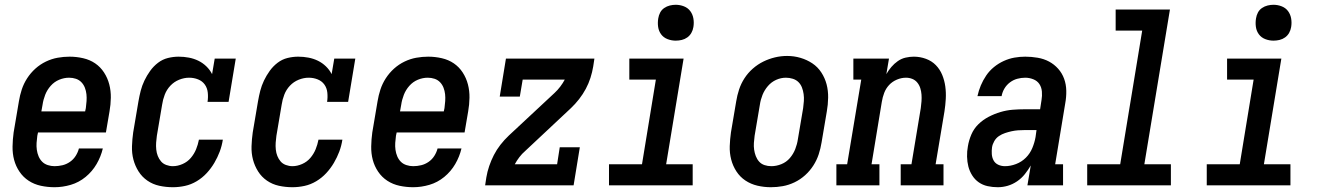

<svg xmlns="http://www.w3.org/2000/svg" viewBox="-20 -775 5540 803"><path d="M208 8Q179 8 151 2Q123 -4 100 -19Q77 -34 61.5 -57Q46 -80 39 -106.5Q32 -133 32.5 -162.5Q33 -192 37 -221L59 -351Q63 -376 71 -400.5Q79 -425 93.5 -447.5Q108 -470 128 -488Q148 -506 172 -517.5Q196 -529 221 -533.5Q246 -538 271 -538Q300 -538 328 -531.5Q356 -525 378 -510Q400 -495 415 -472Q430 -449 437 -422Q444 -395 443.5 -366Q443 -337 438 -309L423 -221H139L136 -207Q134 -192 133 -177.5Q132 -163 134 -148.5Q136 -134 141.5 -121Q147 -108 156.5 -98.5Q166 -89 180 -84.5Q194 -80 208 -80Q225 -80 241.5 -84Q258 -88 272.5 -98Q287 -108 296.5 -123Q306 -138 310 -154H410Q402 -120 384 -89Q366 -58 338 -35Q310 -12 276 -2Q242 8 208 8ZM336 -309 339 -323Q341 -338 342 -352.5Q343 -367 341.5 -381Q340 -395 335 -408Q330 -421 320.5 -431Q311 -441 297.5 -445.5Q284 -450 269 -450Q248 -450 227.5 -441.5Q207 -433 192 -416Q177 -399 169 -378.5Q161 -358 158 -337L153 -309Z M703 8Q674 8 646.5 2Q619 -4 596.5 -19.5Q574 -35 559.5 -58Q545 -81 538 -107.5Q531 -134 532 -163.5Q533 -193 537 -221L559 -351Q563 -374 568.5 -395.5Q574 -417 584 -438Q594 -459 608 -478.5Q622 -498 641 -512.5Q660 -527 682.5 -532.5Q705 -538 727 -538Q749 -538 770 -534Q791 -530 809.5 -521Q828 -512 843 -497.5Q858 -483 867 -465L878 -530H966L936 -349H848Q851 -368 849 -387.5Q847 -407 836.5 -421.5Q826 -436 808.5 -443Q791 -450 771 -450Q750 -450 729 -441.5Q708 -433 692.5 -416.5Q677 -400 669 -379Q661 -358 658 -337L636 -207Q634 -193 633 -178.5Q632 -164 633.5 -149.5Q635 -135 640 -122.5Q645 -110 653.5 -100Q662 -90 675.5 -85Q689 -80 703 -80Q723 -80 743.5 -89Q764 -98 778 -114.5Q792 -131 800 -150.5Q808 -170 812 -191H912Q908 -165 899 -141Q890 -117 876.5 -94Q863 -71 844.5 -51Q826 -31 802.5 -17Q779 -3 753.5 2.5Q728 8 703 8Z M1203 8Q1174 8 1146.5 2Q1119 -4 1096.5 -19.5Q1074 -35 1059.5 -58Q1045 -81 1038 -107.5Q1031 -134 1032 -163.5Q1033 -193 1037 -221L1059 -351Q1063 -374 1068.5 -395.5Q1074 -417 1084 -438Q1094 -459 1108 -478.5Q1122 -498 1141 -512.5Q1160 -527 1182.5 -532.5Q1205 -538 1227 -538Q1249 -538 1270 -534Q1291 -530 1309.5 -521Q1328 -512 1343 -497.5Q1358 -483 1367 -465L1378 -530H1466L1436 -349H1348Q1351 -368 1349 -387.5Q1347 -407 1336.5 -421.5Q1326 -436 1308.5 -443Q1291 -450 1271 -450Q1250 -450 1229 -441.5Q1208 -433 1192.5 -416.5Q1177 -400 1169 -379Q1161 -358 1158 -337L1136 -207Q1134 -193 1133 -178.5Q1132 -164 1133.5 -149.5Q1135 -135 1140 -122.5Q1145 -110 1153.5 -100Q1162 -90 1175.5 -85Q1189 -80 1203 -80Q1223 -80 1243.5 -89Q1264 -98 1278 -114.5Q1292 -131 1300 -150.5Q1308 -170 1312 -191H1412Q1408 -165 1399 -141Q1390 -117 1376.5 -94Q1363 -71 1344.5 -51Q1326 -31 1302.5 -17Q1279 -3 1253.5 2.5Q1228 8 1203 8Z M1708 8Q1679 8 1651 2Q1623 -4 1600 -19Q1577 -34 1561.5 -57Q1546 -80 1539 -106.5Q1532 -133 1532.5 -162.5Q1533 -192 1537 -221L1559 -351Q1563 -376 1571 -400.5Q1579 -425 1593.5 -447.5Q1608 -470 1628 -488Q1648 -506 1672 -517.5Q1696 -529 1721 -533.5Q1746 -538 1771 -538Q1800 -538 1828 -531.5Q1856 -525 1878 -510Q1900 -495 1915 -472Q1930 -449 1937 -422Q1944 -395 1943.5 -366Q1943 -337 1938 -309L1923 -221H1639L1636 -207Q1634 -192 1633 -177.5Q1632 -163 1634 -148.5Q1636 -134 1641.5 -121Q1647 -108 1656.5 -98.5Q1666 -89 1680 -84.5Q1694 -80 1708 -80Q1725 -80 1741.5 -84Q1758 -88 1772.5 -98Q1787 -108 1796.5 -123Q1806 -138 1810 -154H1910Q1902 -120 1884 -89Q1866 -58 1838 -35Q1810 -12 1776 -2Q1742 8 1708 8ZM1836 -309 1839 -323Q1841 -338 1842 -352.5Q1843 -367 1841.5 -381Q1840 -395 1835 -408Q1830 -421 1820.5 -431Q1811 -441 1797.5 -445.5Q1784 -450 1769 -450Q1748 -450 1727.5 -441.5Q1707 -433 1692 -416Q1677 -399 1669 -378.5Q1661 -358 1658 -337L1653 -309Z M2009 0 2014 -33Q2018 -57 2026 -80.5Q2034 -104 2045.5 -126.5Q2057 -149 2073 -169.5Q2089 -190 2108 -208L2299 -386Q2312 -398 2323 -412.5Q2334 -427 2342 -442H2166L2154 -371H2070L2096 -530H2466L2461 -497Q2457 -473 2449.5 -449.5Q2442 -426 2430 -403.5Q2418 -381 2402 -360.5Q2386 -340 2367 -322L2177 -144Q2163 -132 2152 -117.5Q2141 -103 2133 -88H2310L2321 -159H2405L2379 0Z M2527 0V-88H2665L2723 -442H2612V-530H2839L2766 -88H2877V0ZM2806 -605Q2788 -605 2771.5 -611.5Q2755 -618 2745 -631.5Q2735 -645 2732.5 -662.5Q2730 -680 2733 -698Q2735 -711 2741 -722.5Q2747 -734 2758 -741.5Q2769 -749 2781.5 -752Q2794 -755 2806 -755Q2824 -755 2840.5 -748.5Q2857 -742 2867 -728.5Q2877 -715 2880 -697.5Q2883 -680 2880 -662Q2878 -649 2871.5 -637.5Q2865 -626 2854.5 -618.5Q2844 -611 2831.5 -608Q2819 -605 2806 -605Z M3204 8Q3175 8 3147.5 1.5Q3120 -5 3097.5 -20Q3075 -35 3060 -58Q3045 -81 3038 -108Q3031 -135 3032 -164Q3033 -193 3037 -221L3059 -351Q3063 -376 3071 -400.5Q3079 -425 3093.5 -447.5Q3108 -470 3128.5 -488Q3149 -506 3172.5 -517.5Q3196 -529 3221 -535Q3246 -541 3272 -541Q3301 -541 3328 -533Q3355 -525 3377.5 -510Q3400 -495 3415 -472Q3430 -449 3437 -422.5Q3444 -396 3443.5 -366.5Q3443 -337 3438 -309L3416 -179Q3412 -154 3404 -129.5Q3396 -105 3381.5 -82.5Q3367 -60 3347 -42Q3327 -24 3303 -12.5Q3279 -1 3254 3.5Q3229 8 3204 8ZM3206 -80Q3227 -80 3248 -88.5Q3269 -97 3283.5 -114Q3298 -131 3306 -151.5Q3314 -172 3317 -193L3339 -323Q3341 -338 3342 -352.5Q3343 -367 3341 -381.5Q3339 -396 3334 -409Q3329 -422 3319.5 -431.5Q3310 -441 3296 -445.5Q3282 -450 3267 -450Q3246 -450 3226 -441Q3206 -432 3191.5 -415Q3177 -398 3169 -378Q3161 -358 3158 -337L3136 -207Q3134 -192 3133 -177.5Q3132 -163 3134 -149Q3136 -135 3141 -122Q3146 -109 3155 -99Q3164 -89 3177.5 -84.5Q3191 -80 3206 -80Z M3478 0V-88H3523L3582 -442H3549V-530H3698L3687 -465Q3696 -481 3708 -495Q3720 -509 3735 -519.5Q3750 -530 3767.5 -534Q3785 -538 3802 -538Q3828 -538 3852.5 -529Q3877 -520 3894 -502.5Q3911 -485 3920.5 -462Q3930 -439 3933.5 -413.5Q3937 -388 3935.5 -361.5Q3934 -335 3930 -309L3893 -88H3926V0H3747V-88H3792L3831 -323Q3833 -337 3834 -351.5Q3835 -366 3834 -379.5Q3833 -393 3829 -406Q3825 -419 3816.5 -429.5Q3808 -440 3795.5 -445Q3783 -450 3769 -450Q3750 -450 3731 -442Q3712 -434 3698.5 -419.5Q3685 -405 3678 -386.5Q3671 -368 3668 -349L3625 -88H3658V0Z M4153 8Q4153 8 4153 8Q4153 8 4153 8Q4131 8 4110.5 3.5Q4090 -1 4073.5 -12.5Q4057 -24 4046 -41.5Q4035 -59 4030 -78.5Q4025 -98 4024.5 -120Q4024 -142 4028 -163Q4032 -188 4042.5 -212.5Q4053 -237 4072 -255.5Q4091 -274 4115 -286.5Q4139 -299 4164.5 -306.5Q4190 -314 4215 -316Q4240 -318 4265 -318H4330L4336 -357Q4339 -374 4337.5 -392Q4336 -410 4327 -423.5Q4318 -437 4301.5 -443.5Q4285 -450 4268 -450Q4251 -450 4234.5 -445.5Q4218 -441 4204 -430.5Q4190 -420 4181 -405Q4172 -390 4169 -373H4068Q4073 -396 4082 -417.5Q4091 -439 4104.5 -459Q4118 -479 4137 -494.5Q4156 -510 4178 -520Q4200 -530 4222.5 -534Q4245 -538 4268 -538Q4294 -538 4320 -533.5Q4346 -529 4367.5 -517.5Q4389 -506 4405.5 -487.5Q4422 -469 4430.5 -445.5Q4439 -422 4439.5 -395.5Q4440 -369 4435 -342L4393 -88H4426V0H4277L4291 -83Q4280 -64 4266 -46.5Q4252 -29 4233.5 -16.5Q4215 -4 4194.5 2Q4174 8 4153 8ZM4183 -80Q4206 -80 4229.5 -89Q4253 -98 4270.5 -115.5Q4288 -133 4297.5 -156Q4307 -179 4311 -202L4315 -231H4265Q4251 -231 4237.5 -230Q4224 -229 4210.5 -226Q4197 -223 4183.5 -218.5Q4170 -214 4158 -206Q4146 -198 4138.5 -185Q4131 -172 4129 -159Q4127 -145 4128 -130.5Q4129 -116 4135.5 -104Q4142 -92 4155 -86Q4168 -80 4183 -80Z M4527 0V-88H4665L4757 -647H4646V-735H4873L4766 -88H4877V0Z M5027 0V-88H5165L5223 -442H5112V-530H5339L5266 -88H5377V0ZM5306 -605Q5288 -605 5271.5 -611.5Q5255 -618 5245 -631.5Q5235 -645 5232.5 -662.5Q5230 -680 5233 -698Q5235 -711 5241 -722.5Q5247 -734 5258 -741.5Q5269 -749 5281.5 -752Q5294 -755 5306 -755Q5324 -755 5340.5 -748.5Q5357 -742 5367 -728.5Q5377 -715 5380 -697.5Q5383 -680 5380 -662Q5378 -649 5371.5 -637.5Q5365 -626 5354.5 -618.5Q5344 -611 5331.5 -608Q5319 -605 5306 -605Z"/></svg>

Font: Iosevka Curly Slab SmBdObl
Style: Regular
Weight: 600
Italic angle: -9°
Monospace: yes
Designer: Belleve Invis
Foundry: Belleve Invis
Version: Version 11.0.0; ttfautohint (v1.8.3)